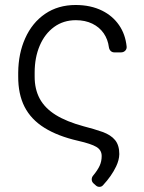

<svg xmlns="http://www.w3.org/2000/svg" viewBox="-20 -558 566 754"><path d="M340.2 146.7Q340.2 138.1 345.9 131.4Q363.3 110.4 371.3 93Q379.3 75.6 379.3 54.7Q379.3 31.2 358.3 18.8Q338.1 6.7 286.9 -5Q206.7 -23.4 154.5 -56.1Q101.9 -88.8 76.5 -138.5Q51.1 -188.2 51.5 -258.2V-273.1Q52.2 -348 78.8 -407.3Q106.2 -468.8 157.1 -503.6Q208.1 -538.4 277 -538.4Q336.3 -538.4 381.4 -516Q422.6 -495.4 447.4 -459.5Q472.3 -423.7 477.3 -375.4Q478.3 -365.8 471.8 -359Q465.2 -352.3 455.3 -352.3H429Q420.5 -352.3 414.8 -357.8Q409.1 -363.3 407.7 -372.2Q403.8 -403.1 387.3 -427.2Q370.7 -451.3 342.7 -465Q314.6 -478.7 277.7 -478.7Q229 -478.7 192.5 -452.1Q155.9 -425.4 136 -378.7Q116.1 -332 116.1 -273.1V-258.2Q115.8 -208.1 136 -170.5Q156.2 -133.2 198.7 -106.7Q241.1 -80.3 308.2 -62.1Q349.8 -51.5 382.1 -40.1Q415.5 -28.1 432 -7.8Q448.5 12.4 448.5 47.2Q448.2 70 436.1 95.5Q418 133.5 384.9 169Q379.3 175.8 370.4 175.8Q362.2 175.8 356.2 170.1L347.7 162.6Q340.2 155.9 340.2 146.7Z"/></svg>

Font: DeltaSans Light
Style: Regular
Weight: 300
Designer: Rasmus Andersson
Foundry: rsms
Version: Version 3.012